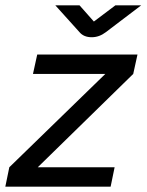

<svg xmlns="http://www.w3.org/2000/svg" viewBox="-41 -702 551 722"><path d="M-21 0 -6 -73 355 -424H83L99 -497H476L460 -424L101 -73H390L375 0ZM304 -562Q274 -562 258 -581L167 -682H258L312 -621L393 -682H490L357 -581Q332 -562 304 -562Z"/></svg>

Font: Atkinson Hyperlegible
Style: Italic
Weight: 400
Italic angle: -12°
Designer: Elliott Scott, Megan Eiswerth, Linus Boman, Theodore Petrosky
Foundry: Braille Institute
Version: Version 1.006; ttfautohint (v1.8.3)